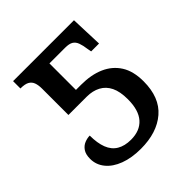

<svg xmlns="http://www.w3.org/2000/svg" viewBox="-156 -642 758 758"><g transform="rotate(-45 223.0 -263.0)"><path d="M201 10Q150 10 111.5 -4.5Q73 -19 52 -45Q31 -71 31 -104Q31 -129 41 -143.5Q51 -158 66 -164Q81 -170 95 -170Q95 -128 106 -99.5Q117 -71 140.5 -57Q164 -43 199 -43Q249 -43 276 -73.5Q303 -104 303 -165Q303 -208 290 -234.5Q277 -261 252.5 -274Q228 -287 195 -287H93V-434Q93 -454 88 -467.5Q83 -481 70.5 -488Q58 -495 33 -495V-536H373L378 -401H334L331 -417Q328 -440 322.5 -455Q317 -470 305.5 -477Q294 -484 271 -484H184V-336H213Q269 -336 310 -318Q351 -300 374 -264Q397 -228 397 -171Q397 -81 344 -35.5Q291 10 201 10Z"/></g></svg>

Font: Noto Serif SemiCondensed
Style: Regular
Weight: 400
Width: 4
Designer: Monotype Design Team
Foundry: Monotype Imaging Inc.
Version: Version 2.013